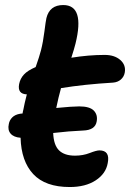

<svg xmlns="http://www.w3.org/2000/svg" viewBox="-20 -732 519 765"><path d="M257.8 13.2Q160.6 13.2 112.5 -38.3Q64.5 -89.8 62 -183.1Q34.7 -185.1 22.2 -199.7Q9.8 -214.4 15.1 -237.8Q17.6 -252.9 28.8 -264.2Q40 -275.4 60.1 -278.8Q61.5 -278.8 64.9 -279.3Q68.4 -279.8 69.8 -279.8Q70.3 -283.2 71.5 -288.8Q72.8 -294.4 73.2 -295.9Q77.1 -317.9 86.9 -356Q48.8 -357.4 56.2 -397Q60.5 -418.9 75.4 -435.1Q90.3 -451.2 122.1 -464.8Q136.7 -506.3 143.1 -530.8Q151.9 -565.4 157 -606.7Q162.1 -647.9 165 -660.2Q177.7 -711.9 231.9 -711.9Q318.8 -711.9 280.8 -558.1Q275.9 -538.1 264.2 -502Q333 -513.2 397 -513.2Q436.5 -513.2 459.5 -492.9Q482.4 -472.7 477.1 -442.9Q474.1 -426.3 461.7 -415.3Q449.2 -404.3 430.2 -402.8Q315.9 -396 223.1 -380.9Q212.9 -344.7 204.1 -301.8Q268.6 -308.1 295.9 -308.1Q337.4 -308.1 353.8 -291.3Q370.1 -274.4 365.2 -248Q359.4 -213.4 311 -211.9Q254.4 -209.5 191.9 -202.1Q193.8 -153.8 215.3 -132.8Q236.8 -111.8 278.8 -111.8Q310.5 -111.8 337.4 -122.3Q364.3 -132.8 376 -132.8Q419.4 -132.8 409.2 -82Q401.9 -40 361.3 -13.4Q320.8 13.2 257.8 13.2Z"/></svg>

Font: Shantell Sans Irregular
Style: Italic
Weight: 600
Italic angle: -11.31°
Designer: Stephen Nixon, Anya Danilova, Shantell Martin
Foundry: Arrow Type
Version: Version 1.006;[9816181b4]